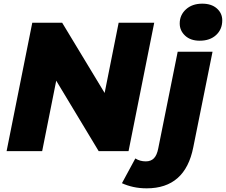

<svg xmlns="http://www.w3.org/2000/svg" viewBox="-20 -824 1232 1047"><path d="M16 0 156 -700H319L602 -232L534 -234L627 -700H821L681 0H518L236 -468L303 -466L210 0ZM780 203Q741 203 707 195.5Q673 188 645 175L718 40Q743 56 775 56Q803 56 819.5 39Q836 22 843 -15L949 -542H1139L1034 -21Q990 203 780 203ZM1069 -602Q1019 -602 989.5 -629.5Q960 -657 960 -696Q960 -742 994 -773Q1028 -804 1083 -804Q1133 -804 1162.5 -778Q1192 -752 1192 -713Q1192 -664 1158.5 -633Q1125 -602 1069 -602Z"/></svg>

Font: Montserrat Thin ExtraBold
Style: Italic
Weight: 800
Italic angle: -11.3°
Version: Version 9.000